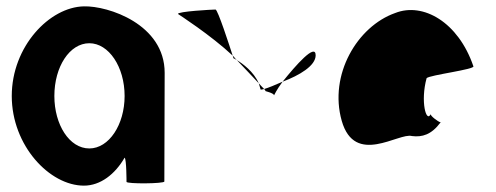

<svg xmlns="http://www.w3.org/2000/svg" viewBox="-20 -576 1559 604"><path d="M17 -274C17 -118 136 8 244 8C296 8 342 -28 372 -80C378 -76 378 -4 378 -4C378 3 497 2 497 -5L498 -347C498 -500 320 -558 244 -556C136 -554 17 -430 17 -274ZM151 -274C151 -366 199 -440 261 -440C322 -440 372 -366 372 -274C372 -184 323 -109 261 -109C198 -109 151 -184 151 -274Z M540 -532C540 -532 644 -465 712 -401C702 -432 665 -546 658 -546C648 -546 537 -540 540 -532ZM712 -401C714 -397 714 -394 714 -393C714 -393 719 -391 725 -387C720 -391 717 -397 712 -401ZM725 -387C752 -359 777 -332 794 -314C778 -351 743 -376 725 -387ZM794 -314C796 -308 798 -301 800 -294C803 -294 807 -295 811 -296C807 -300 801 -306 794 -314ZM811 -296C814 -292 816 -290 815 -290C809 -290 842 -284 842 -276C842 -276 851 -295 869 -319C844 -308 825 -300 811 -296ZM869 -319C922 -339 973 -369 973 -402C973 -442 910 -370 869 -319Z M1055 -196C1096 -52 1235 -160 1276 -148C1308 -144 1337 -152 1366 -191C1358 -193 1333 -212 1335 -217C1321 -188 1302 -257 1322 -330C1330 -340 1479 -358 1469 -368C1422 -506 1311 -570 1223 -535C1104 -493 1014 -341 1055 -196ZM1335 -217C1335 -217 1335 -218 1335 -218C1335 -218 1335 -217 1335 -217ZM1367 -192 1366 -191C1368 -191 1368 -191 1367 -190Z"/></svg>

Font: Ampere
Style: SuCnd
Weight: 400
Version: Version 1